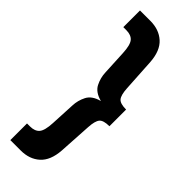

<svg xmlns="http://www.w3.org/2000/svg" viewBox="-238 -717 733 733"><g transform="rotate(45 128.5 -350.0)"><path d="M155 -350Q117 -360 104 -385.5Q91 -411 90 -439L85 -539Q83 -581 70.5 -595.5Q58 -610 32 -610H16V-700H72Q119 -700 149 -673Q179 -646 183 -589L191 -455Q193 -420 203.5 -407.5Q214 -395 246 -395V-305Q214 -305 203.5 -292.5Q193 -280 191 -245L183 -111Q179 -54 149 -27Q119 0 72 0H16V-90H32Q58 -90 70.5 -104.5Q83 -119 85 -161L90 -261Q91 -289 104 -314.5Q117 -340 155 -350Z"/></g></svg>

Font: BebasNeueW01-Regular
Style: Regular
Weight: 400
Designer: Ryoichi Tsunekawa
Foundry: Ryoichi Tsunekawa
Version: Version 1.30